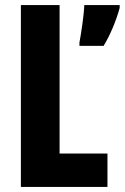

<svg xmlns="http://www.w3.org/2000/svg" viewBox="-20 -734 490 754"><path d="M62 0H402V-131H214V-714H62ZM450 -703V-714H311C310 -676 298 -599 292 -567V-554H387C413 -597 436 -652 450 -703Z"/></svg>

Font: Noto Sans Thai Looped ExtraCondensed ExtraBold
Style: Regular
Weight: 800
Width: 2
Designer: Sasikarn Vongin, Ben Mitchell
Foundry: The Fontpad Ltd
Version: Version 1.001